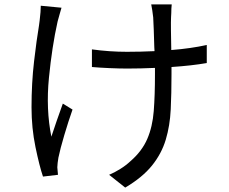

<svg xmlns="http://www.w3.org/2000/svg" viewBox="-20 -797 1040 871"><path d="M165 -771 259 -762Q255 -749 250.5 -732.5Q246 -716 242 -702Q242 -700 241 -698Q216 -586 202 -444Q188 -302 213 -177Q236 -247 265 -327L309 -300Q290 -246 271.5 -183.5Q253 -121 245 -82Q243 -70 241.5 -58Q240 -46 240 -38L243 -4L175 4Q159 -43 141 -129.5Q123 -216 123 -310Q123 -420 134.5 -518.5Q146 -617 157 -682Q158 -694 160 -705Q165 -746 165 -771ZM918 -593V-511Q849 -499 758 -493V-459Q758 -374 754.5 -300.5Q751 -227 732 -163.5Q713 -100 669.5 -46Q626 8 548 54L475 -4Q499 -14 525.5 -30.5Q552 -47 572 -66Q624 -111 648 -166.5Q672 -222 677.5 -293.5Q683 -365 683 -460V-489Q619 -486 557 -486Q522 -486 476.5 -488Q431 -490 397 -493V-573Q477 -562 556 -562Q618 -562 681 -565Q681 -573 680 -582Q679 -625 677.5 -662.5Q676 -700 675 -718Q671 -753 666 -777H759Q757 -759 757 -738Q756 -729 756 -719Q755 -701 755.5 -659.5Q756 -618 757 -570Q846 -577 918 -593Z"/></svg>

Font: Noto Sans CJK KR Regular (TTF)
Style: Regular
Weight: 400
Designer: Ryoko NISHIZUKA 西塚涼子 (kana & ideographs); Paul D. Hunt (Latin, Greek & Cyrillic); Wenlong ZHANG 张文龙 (bopomofo); Sandoll 
Foundry: Adobe Systems Incorporated
Version: Version 1.004;PS 1.004;hotconv 1.0.82;makeotf.lib2.5.63406